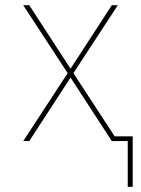

<svg xmlns="http://www.w3.org/2000/svg" viewBox="-20 -540 540 735"><path d="M469 175V0H408L250 -243L92 0H69L239 -260L69 -520H92L250 -277L408 -520H431L261 -260L419 -18H488V175Z"/></svg>

Font: Iosevka SS04 Thin
Style: Regular
Weight: 100
Monospace: yes
Designer: Belleve Invis
Foundry: Belleve Invis
Version: Version 19.0.0; ttfautohint (v1.8.4)